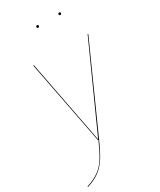

<svg xmlns="http://www.w3.org/2000/svg" viewBox="-228 -764 851 1024"><g transform="rotate(-30 198.0 -251.5)"><path d="M171 0Q143 63 121.5 96.5Q100 130 70.5 152.5Q41 175 -7 190V186Q40 171 69 149.5Q98 128 118.5 95.5Q139 63 167 0H164L64 -517H68L167 -3L399 -517H403ZM181 -686Q181 -689 183 -691Q185 -693 189 -693Q196 -693 196 -686Q196 -683 194 -680.5Q192 -678 188 -678Q185 -678 183 -680.5Q181 -683 181 -686ZM317 -686Q317 -689 319.5 -691Q322 -693 325 -693Q332 -693 332 -686Q332 -683 330 -680.5Q328 -678 325 -678Q321 -678 319 -680.5Q317 -683 317 -686Z"/></g></svg>

Font: Fira Sans Condensed Four
Style: Italic
Weight: 100
Width: 3
Italic angle: -8°
Designer: bBox Type GmbH & Carrois Corporate GbR & Edenspiekermann AG
Foundry: bBox Type GmbH & Carrois Corporate GbR & Edenspiekermann AG
Version: Version 4.301